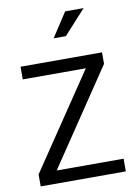

<svg xmlns="http://www.w3.org/2000/svg" viewBox="-96 -949 731 1012"><g transform="rotate(-10 269.5 -443.0)"><path d="M493.7 -67.9V0H38.1V-64L380.4 -571.8H43V-639.6H479V-578.1L135.7 -67.9ZM240.7 -756.8 325.2 -886.2H423.8L306.2 -756.8Z"/></g></svg>

Font: Yantramanav
Style: Regular
Weight: 400
Version: Version 1.000;PS 1.0;hotconv 1.0.72;makeotf.lib2.5.5900; ttf